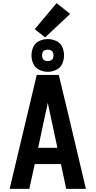

<svg xmlns="http://www.w3.org/2000/svg" viewBox="-20 -1218 616 1238"><path d="M42 0H169L204 -160H373L407 0H534L418 -490L359 -735H217ZM350 -265H226L274 -490Q278 -506 281.5 -522Q285 -538 288 -555Q292 -538 295 -522Q298 -506 302 -490ZM288 -755Q316 -755 342.5 -767.5Q369 -780 381 -806.5Q393 -833 393 -861Q393 -889 381 -915.5Q369 -942 342.5 -954Q316 -966 288 -966Q260 -966 233.5 -954Q207 -942 195 -915.5Q183 -889 183 -861Q183 -833 195 -806.5Q207 -780 233.5 -767.5Q260 -755 288 -755ZM288 -824Q278 -824 268.5 -828Q259 -832 255 -841.5Q251 -851 251 -861Q251 -871 255 -880.5Q259 -890 268.5 -894Q278 -898 288 -898Q298 -898 307.5 -894Q317 -890 321 -880.5Q325 -871 325 -861Q325 -851 321 -841.5Q317 -832 307.5 -828Q298 -824 288 -824ZM271 -977 432 -1128 345 -1198 204 -1030Z"/></svg>

Font: Iosevka Sparkle
Style: Bold
Weight: 700
Designer: Belleve Invis
Foundry: Belleve Invis
Version: Version 4.5.0; ttfautohint (v1.8.3)